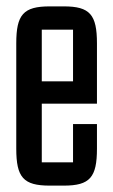

<svg xmlns="http://www.w3.org/2000/svg" viewBox="-20 -577 355 602"><path d="M180 5C262 5 284 -21 284 -111V-188H209V-68H111V-252H284V-441C284 -531 262 -557 180 -557H136C53 -557 31 -531 31 -441V-111C31 -21 53 5 136 5ZM111 -484H209V-322H111Z"/></svg>

Font: Queering
Style: Regular
Weight: 400
Designer: Adam Naccarato
Foundry: adamnac
Version: Version 2.000;hotconv 1.0.109;makeotfexe 2.5.65596